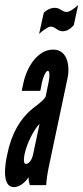

<svg xmlns="http://www.w3.org/2000/svg" viewBox="-36 -758 340 786"><path d="M124 -619C131 -626 159 -649 171 -649C191 -649 198 -630 221 -630C239 -630 255 -642 266 -655L284 -738C275 -728 250 -709 237 -709C218 -709 211 -726 188 -726C173 -726 154 -718 143 -705ZM151 -363C146 -352 126 -335 111 -324C44 -276 9 -203 -6 -127C-14 -93 -32 8 21 8C45 8 68 -12 81 -33C80 -27 84 -5 86 0H153C155 -24 157 -46 168 -95L239 -431C252 -482 243 -555 182 -555C116 -555 73 -480 60 -419L53 -386H129L136 -422C139 -436 150 -468 160 -468C169 -468 167 -439 163 -422ZM99 -124C95 -105 83 -87 70 -87C56 -87 64 -125 65 -128C74 -172 103 -228 126 -251Z"/></svg>

Font: League Gothic Condensed Italic
Style: Regular
Weight: 400
Width: 3
Designer: Tyler Finck
Foundry: The League of Moveable Type
Version: Version 1.001;PS 001.001;hotconv 1.0.56;makeotf.lib2.0.21325